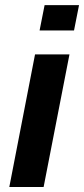

<svg xmlns="http://www.w3.org/2000/svg" viewBox="-20 -745 335 765"><path d="M294.9 -724.6 274.9 -623.5H137.7L157.7 -724.6ZM256.8 -528.3 153.8 0H17.1L119.6 -528.3Z"/></svg>

Font: Arimo
Style: Bold Italic
Weight: 700
Italic angle: -12°
Designer: Steve Matteson
Foundry: Monotype Imaging Inc.
Version: Version 1.33